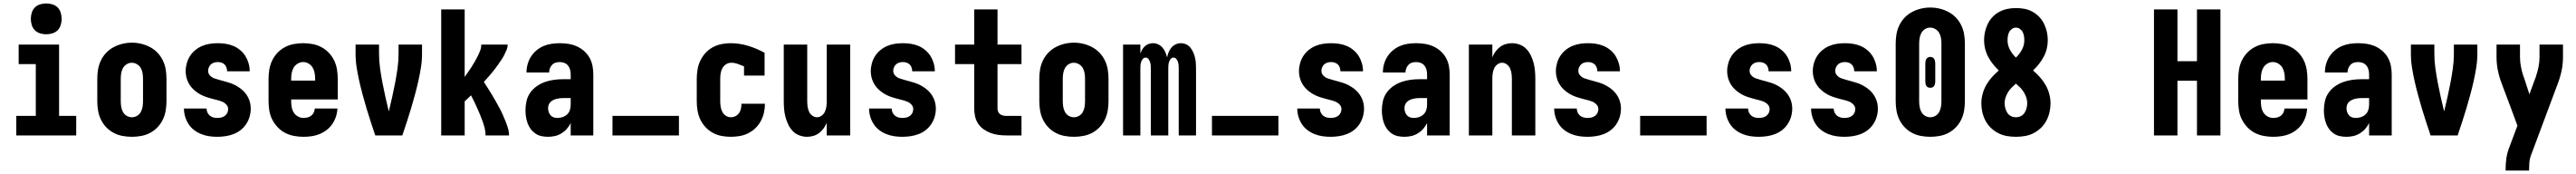

<svg xmlns="http://www.w3.org/2000/svg" viewBox="-20 -790 15040 1015"><path d="M75 0V-114H189V-416H89V-530H325V-114H425V0ZM250 -590Q232 -590 214 -595.5Q196 -601 183.5 -613.5Q171 -626 165.5 -644Q160 -662 160 -680Q160 -698 165.5 -716Q171 -734 183.5 -746.5Q196 -759 214 -764.5Q232 -770 250 -770Q268 -770 286 -764.5Q304 -759 316.5 -746.5Q329 -734 334.5 -716Q340 -698 340 -680Q340 -662 334.5 -644Q329 -626 316.5 -613.5Q304 -601 286 -595.5Q268 -590 250 -590Z M750 8Q723 8 695.5 3Q668 -2 643.5 -15Q619 -28 600 -48Q581 -68 569 -93Q557 -118 552.5 -145.5Q548 -173 548 -200V-330Q548 -358 552.5 -385Q557 -412 569 -437Q581 -462 600 -482Q619 -502 643.5 -515Q668 -528 695 -534.5Q722 -541 750 -541Q778 -541 805 -534.5Q832 -528 856.5 -515Q881 -502 900 -482Q919 -462 931 -437Q943 -412 947.5 -385Q952 -358 952 -330V-200Q952 -173 947.5 -145.5Q943 -118 931 -93Q919 -68 900 -48Q881 -28 856.5 -15Q832 -2 804.5 3Q777 8 750 8ZM750 -106Q766 -106 780.5 -114.5Q795 -123 802.5 -137.5Q810 -152 812.5 -168Q815 -184 815 -200V-330Q815 -346 812.5 -362.5Q810 -379 802 -393Q794 -407 779.5 -415.5Q765 -424 749 -424Q733 -424 719 -415Q705 -406 697.5 -392Q690 -378 687.5 -362Q685 -346 685 -330V-200Q685 -184 687.5 -168Q690 -152 697.5 -137.5Q705 -123 719.5 -114.5Q734 -106 750 -106Z M1248 8Q1224 8 1200.5 4.5Q1177 1 1154.5 -8Q1132 -17 1113 -31.5Q1094 -46 1081 -66Q1068 -86 1061 -109.5Q1054 -133 1054 -157H1186Q1186 -145 1191 -134Q1196 -123 1205 -115.5Q1214 -108 1225.5 -105Q1237 -102 1248 -102Q1260 -102 1271.5 -104.5Q1283 -107 1292.5 -114Q1302 -121 1307 -131.5Q1312 -142 1312 -154Q1312 -169 1301 -180.5Q1290 -192 1276 -197.5Q1262 -203 1247.5 -206.5Q1233 -210 1218.5 -214Q1204 -218 1189.5 -222.5Q1175 -227 1161 -233.5Q1147 -240 1134.5 -248.5Q1122 -257 1111 -267Q1100 -277 1091 -289.5Q1082 -302 1076 -316Q1070 -330 1067 -345Q1064 -360 1064 -375Q1064 -398 1070.5 -421Q1077 -444 1089.5 -463.5Q1102 -483 1120.5 -498Q1139 -513 1160.5 -522Q1182 -531 1205 -534.5Q1228 -538 1252 -538Q1275 -538 1298 -534.5Q1321 -531 1342.5 -522Q1364 -513 1382.5 -497.5Q1401 -482 1413 -462.5Q1425 -443 1431.5 -420.5Q1438 -398 1438 -374H1306Q1306 -385 1302.5 -395.5Q1299 -406 1291.5 -413.5Q1284 -421 1273.5 -424.5Q1263 -428 1252 -428Q1241 -428 1230.5 -425Q1220 -422 1212 -415Q1204 -408 1199.5 -397.5Q1195 -387 1195 -377Q1195 -361 1206 -349.5Q1217 -338 1231 -333Q1245 -328 1260 -324Q1275 -320 1289.5 -316Q1304 -312 1318.5 -307.5Q1333 -303 1346.5 -296.5Q1360 -290 1373 -281.5Q1386 -273 1397 -263Q1408 -253 1417 -240.5Q1426 -228 1432 -214.5Q1438 -201 1441 -186Q1444 -171 1444 -156Q1444 -132 1437 -108.5Q1430 -85 1416.5 -65Q1403 -45 1384 -30.5Q1365 -16 1342.5 -7.5Q1320 1 1296 4.5Q1272 8 1248 8Z M1752 8Q1725 8 1697.5 3Q1670 -2 1645.5 -14.5Q1621 -27 1601.5 -47.5Q1582 -68 1569.5 -92.5Q1557 -117 1552.5 -144.5Q1548 -172 1548 -200V-330Q1548 -357 1552.5 -384.5Q1557 -412 1569 -437Q1581 -462 1600 -482Q1619 -502 1643.5 -515Q1668 -528 1695.5 -533Q1723 -538 1750 -538Q1777 -538 1804.5 -533Q1832 -528 1856.5 -515Q1881 -502 1900 -482Q1919 -462 1931 -437Q1943 -412 1947.5 -384.5Q1952 -357 1952 -330V-210H1680V-200Q1680 -183 1683 -165.5Q1686 -148 1695 -133.5Q1704 -119 1719.5 -110.5Q1735 -102 1752 -102Q1764 -102 1776 -105Q1788 -108 1797.5 -115.5Q1807 -123 1812 -134Q1817 -145 1818 -157H1950Q1949 -133 1941.5 -110Q1934 -87 1920.5 -67Q1907 -47 1887.5 -32Q1868 -17 1846 -8Q1824 1 1800 4.5Q1776 8 1752 8ZM1680 -320H1820V-330Q1820 -347 1817 -364Q1814 -381 1805.5 -395.5Q1797 -410 1782 -419Q1767 -428 1750 -428Q1733 -428 1718 -419Q1703 -410 1694.5 -395.5Q1686 -381 1683 -364Q1680 -347 1680 -330Z M2171 0Q2158 -39 2145 -78Q2132 -117 2120.5 -156Q2109 -195 2098 -235Q2087 -275 2078 -315Q2069 -355 2062.5 -395.5Q2056 -436 2056 -477V-530H2193V-477Q2193 -434 2199 -391.5Q2205 -349 2213 -307Q2221 -265 2230.5 -223Q2240 -181 2250 -140Q2260 -181 2269.5 -223Q2279 -265 2287 -307Q2295 -349 2301 -391.5Q2307 -434 2307 -477V-530H2444V-477Q2444 -436 2437.5 -395.5Q2431 -355 2422 -315Q2413 -275 2402 -235Q2391 -195 2379.5 -156Q2368 -117 2355 -78Q2342 -39 2329 0Z M2556 0V-735H2693V-341Q2703 -356 2713.5 -370.5Q2724 -385 2733.5 -400Q2743 -415 2752 -430.5Q2761 -446 2769 -462Q2777 -478 2783.5 -495Q2790 -512 2790 -530H2944Q2944 -514 2937.5 -498.5Q2931 -483 2923.5 -468.5Q2916 -454 2907 -440.5Q2898 -427 2888.5 -413.5Q2879 -400 2869 -387Q2859 -374 2848.5 -361.5Q2838 -349 2827 -336.5Q2816 -324 2805 -312Q2817 -294 2828.5 -275.5Q2840 -257 2851.5 -238.5Q2863 -220 2873.5 -201Q2884 -182 2894.5 -163Q2905 -144 2914 -124Q2923 -104 2931 -84Q2939 -64 2945.5 -43Q2952 -22 2952 0H2815Q2815 -21 2810 -41.5Q2805 -62 2798 -81.5Q2791 -101 2783 -120.5Q2775 -140 2766.5 -159Q2758 -178 2749 -196.5Q2740 -215 2730 -234Q2721 -225 2711.5 -216Q2702 -207 2693 -199V0Z M3179 8Q3160 8 3141 4Q3122 0 3106 -11Q3090 -22 3078.5 -37.5Q3067 -53 3060.5 -71Q3054 -89 3051 -108Q3048 -127 3048 -146Q3048 -173 3054 -200Q3060 -227 3076 -249.5Q3092 -272 3114.5 -287.5Q3137 -303 3162.5 -312Q3188 -321 3215 -324.5Q3242 -328 3269 -328H3312V-356Q3312 -370 3308.5 -383.5Q3305 -397 3296.5 -407.5Q3288 -418 3275 -423Q3262 -428 3248 -428Q3236 -428 3224 -424.5Q3212 -421 3203.5 -412Q3195 -403 3190.5 -391.5Q3186 -380 3186 -367H3054Q3054 -392 3060.5 -415.5Q3067 -439 3080 -459.5Q3093 -480 3112 -496Q3131 -512 3153.5 -521.5Q3176 -531 3200 -534.5Q3224 -538 3248 -538Q3274 -538 3299 -534Q3324 -530 3347 -520Q3370 -510 3389.5 -493Q3409 -476 3421.5 -454Q3434 -432 3439 -407Q3444 -382 3444 -356V0H3312V-72Q3303 -54 3289.5 -38.5Q3276 -23 3258 -12Q3240 -1 3220 3.5Q3200 8 3179 8ZM3234 -102Q3250 -102 3265 -107Q3280 -112 3291.5 -123Q3303 -134 3307.5 -149Q3312 -164 3312 -180V-218H3269Q3259 -218 3249 -217Q3239 -216 3229.5 -213.5Q3220 -211 3210.5 -206.5Q3201 -202 3194 -195Q3187 -188 3183.5 -178.5Q3180 -169 3180 -159Q3180 -148 3183.5 -137Q3187 -126 3194.5 -117.5Q3202 -109 3212.5 -105.5Q3223 -102 3234 -102Z M3556 0V-114H3944V0Z M4247 8Q4220 8 4193 3Q4166 -2 4142 -15Q4118 -28 4099 -48.5Q4080 -69 4068.5 -93.5Q4057 -118 4052.5 -145.5Q4048 -173 4048 -200V-330Q4048 -357 4052.5 -384Q4057 -411 4068.5 -435.5Q4080 -460 4098.5 -480.5Q4117 -501 4141 -514Q4165 -527 4191.5 -532.5Q4218 -538 4245 -538Q4298 -538 4348.5 -522.5Q4399 -507 4444 -482V-349H4324V-403Q4306 -410 4287.5 -417Q4269 -424 4249 -424Q4233 -424 4219 -415Q4205 -406 4197.5 -392Q4190 -378 4187.5 -362Q4185 -346 4185 -330V-200Q4185 -184 4187.5 -168Q4190 -152 4197 -138Q4204 -124 4217.5 -115Q4231 -106 4247 -106Q4261 -106 4274 -112.5Q4287 -119 4295 -130.5Q4303 -142 4306 -156Q4309 -170 4309 -184Q4309 -184 4309 -184.5Q4309 -185 4309 -185H4446Q4446 -185 4446 -184.5Q4446 -184 4446 -183Q4446 -157 4440 -131.5Q4434 -106 4421.5 -83Q4409 -60 4390 -42Q4371 -24 4348 -12.5Q4325 -1 4299 3.5Q4273 8 4247 8Z M4692 8Q4669 8 4646.5 -0.5Q4624 -9 4608 -26Q4592 -43 4582 -64Q4572 -85 4566 -107.5Q4560 -130 4558 -153.5Q4556 -177 4556 -200V-530H4693V-200Q4693 -185 4695 -169.5Q4697 -154 4703 -140Q4709 -126 4722 -116Q4735 -106 4750 -106Q4765 -106 4778 -116Q4791 -126 4797 -140Q4803 -154 4805 -169.5Q4807 -185 4807 -200V-530H4944V0H4807V-74Q4800 -57 4789 -41.5Q4778 -26 4763 -14.5Q4748 -3 4729.5 2.5Q4711 8 4692 8Z M5248 8Q5224 8 5200.5 4.5Q5177 1 5154.5 -8Q5132 -17 5113 -31.5Q5094 -46 5081 -66Q5068 -86 5061 -109.5Q5054 -133 5054 -157H5186Q5186 -145 5191 -134Q5196 -123 5205 -115.5Q5214 -108 5225.5 -105Q5237 -102 5248 -102Q5260 -102 5271.5 -104.5Q5283 -107 5292.5 -114Q5302 -121 5307 -131.5Q5312 -142 5312 -154Q5312 -169 5301 -180.5Q5290 -192 5276 -197.5Q5262 -203 5247.5 -206.5Q5233 -210 5218.5 -214Q5204 -218 5189.5 -222.5Q5175 -227 5161 -233.5Q5147 -240 5134.5 -248.5Q5122 -257 5111 -267Q5100 -277 5091 -289.5Q5082 -302 5076 -316Q5070 -330 5067 -345Q5064 -360 5064 -375Q5064 -398 5070.5 -421Q5077 -444 5089.5 -463.5Q5102 -483 5120.5 -498Q5139 -513 5160.5 -522Q5182 -531 5205 -534.5Q5228 -538 5252 -538Q5275 -538 5298 -534.5Q5321 -531 5342.5 -522Q5364 -513 5382.5 -497.5Q5401 -482 5413 -462.5Q5425 -443 5431.5 -420.5Q5438 -398 5438 -374H5306Q5306 -385 5302.5 -395.5Q5299 -406 5291.5 -413.5Q5284 -421 5273.5 -424.5Q5263 -428 5252 -428Q5241 -428 5230.5 -425Q5220 -422 5212 -415Q5204 -408 5199.5 -397.5Q5195 -387 5195 -377Q5195 -361 5206 -349.5Q5217 -338 5231 -333Q5245 -328 5260 -324Q5275 -320 5289.5 -316Q5304 -312 5318.5 -307.5Q5333 -303 5346.5 -296.5Q5360 -290 5373 -281.5Q5386 -273 5397 -263Q5408 -253 5417 -240.5Q5426 -228 5432 -214.5Q5438 -201 5441 -186Q5444 -171 5444 -156Q5444 -132 5437 -108.5Q5430 -85 5416.5 -65Q5403 -45 5384 -30.5Q5365 -16 5342.5 -7.5Q5320 1 5296 4.5Q5272 8 5248 8Z M5856 0Q5833 0 5809.5 -3Q5786 -6 5764.5 -14Q5743 -22 5723.5 -35.5Q5704 -49 5691 -68.5Q5678 -88 5673 -111Q5668 -134 5668 -157V-416H5556V-530H5668V-735H5804V-530H5944V-416H5804V-157Q5804 -147 5808 -138Q5812 -129 5819.5 -123.5Q5827 -118 5836.5 -116Q5846 -114 5856 -114H5944V0Z M6250 8Q6223 8 6195.5 3Q6168 -2 6143.5 -15Q6119 -28 6100 -48Q6081 -68 6069 -93Q6057 -118 6052.5 -145.5Q6048 -173 6048 -200V-330Q6048 -358 6052.5 -385Q6057 -412 6069 -437Q6081 -462 6100 -482Q6119 -502 6143.5 -515Q6168 -528 6195 -534.5Q6222 -541 6250 -541Q6278 -541 6305 -534.5Q6332 -528 6356.5 -515Q6381 -502 6400 -482Q6419 -462 6431 -437Q6443 -412 6447.5 -385Q6452 -358 6452 -330V-200Q6452 -173 6447.5 -145.5Q6443 -118 6431 -93Q6419 -68 6400 -48Q6381 -28 6356.5 -15Q6332 -2 6304.5 3Q6277 8 6250 8ZM6250 -106Q6266 -106 6280.5 -114.5Q6295 -123 6302.5 -137.5Q6310 -152 6312.5 -168Q6315 -184 6315 -200V-330Q6315 -346 6312.5 -362.5Q6310 -379 6302 -393Q6294 -407 6279.5 -415.5Q6265 -424 6249 -424Q6233 -424 6219 -415Q6205 -406 6197.5 -392Q6190 -378 6187.5 -362Q6185 -346 6185 -330V-200Q6185 -184 6187.5 -168Q6190 -152 6197.5 -137.5Q6205 -123 6219.5 -114.5Q6234 -106 6250 -106Z M6537 0V-530H6638V-477Q6642 -489 6648.5 -500.5Q6655 -512 6664.5 -520.5Q6674 -529 6686.5 -533.5Q6699 -538 6712 -538Q6712 -538 6712 -538Q6712 -538 6712 -538Q6728 -538 6742.5 -531Q6757 -524 6767.5 -512Q6778 -500 6784 -485Q6790 -470 6794 -455Q6797 -470 6803 -485Q6809 -500 6819 -512Q6829 -524 6843.5 -531Q6858 -538 6874 -538Q6874 -538 6874 -538Q6874 -538 6874 -538Q6891 -538 6906 -531Q6921 -524 6931 -511Q6941 -498 6947.5 -483Q6954 -468 6957.5 -452Q6961 -436 6962 -420Q6963 -404 6963 -387V0H6862V-387Q6862 -397 6861.5 -407Q6861 -417 6858 -427Q6855 -437 6848.5 -445.5Q6842 -454 6831 -454Q6821 -454 6814.5 -445.5Q6808 -437 6805 -427Q6802 -417 6801.5 -407Q6801 -397 6801 -387V0H6699V-387Q6699 -397 6698.5 -407Q6698 -417 6695 -427Q6692 -437 6685.5 -445.5Q6679 -454 6669 -454Q6658 -454 6651.5 -445.5Q6645 -437 6642 -427Q6639 -417 6638.5 -407Q6638 -397 6638 -387V0Z M7056 0V-114H7444V0Z M7748 8Q7724 8 7700.5 4.5Q7677 1 7654.5 -8Q7632 -17 7613 -31.5Q7594 -46 7581 -66Q7568 -86 7561 -109.5Q7554 -133 7554 -157H7686Q7686 -145 7691 -134Q7696 -123 7705 -115.5Q7714 -108 7725.5 -105Q7737 -102 7748 -102Q7760 -102 7771.5 -104.5Q7783 -107 7792.5 -114Q7802 -121 7807 -131.5Q7812 -142 7812 -154Q7812 -169 7801 -180.5Q7790 -192 7776 -197.5Q7762 -203 7747.5 -206.5Q7733 -210 7718.5 -214Q7704 -218 7689.5 -222.5Q7675 -227 7661 -233.5Q7647 -240 7634.5 -248.5Q7622 -257 7611 -267Q7600 -277 7591 -289.5Q7582 -302 7576 -316Q7570 -330 7567 -345Q7564 -360 7564 -375Q7564 -398 7570.5 -421Q7577 -444 7589.5 -463.5Q7602 -483 7620.5 -498Q7639 -513 7660.5 -522Q7682 -531 7705 -534.5Q7728 -538 7752 -538Q7775 -538 7798 -534.5Q7821 -531 7842.5 -522Q7864 -513 7882.5 -497.5Q7901 -482 7913 -462.5Q7925 -443 7931.5 -420.5Q7938 -398 7938 -374H7806Q7806 -385 7802.5 -395.5Q7799 -406 7791.5 -413.5Q7784 -421 7773.5 -424.5Q7763 -428 7752 -428Q7741 -428 7730.5 -425Q7720 -422 7712 -415Q7704 -408 7699.5 -397.5Q7695 -387 7695 -377Q7695 -361 7706 -349.5Q7717 -338 7731 -333Q7745 -328 7760 -324Q7775 -320 7789.5 -316Q7804 -312 7818.5 -307.5Q7833 -303 7846.5 -296.5Q7860 -290 7873 -281.5Q7886 -273 7897 -263Q7908 -253 7917 -240.5Q7926 -228 7932 -214.5Q7938 -201 7941 -186Q7944 -171 7944 -156Q7944 -132 7937 -108.5Q7930 -85 7916.5 -65Q7903 -45 7884 -30.5Q7865 -16 7842.5 -7.5Q7820 1 7796 4.5Q7772 8 7748 8Z M8179 8Q8160 8 8141 4Q8122 0 8106 -11Q8090 -22 8078.5 -37.5Q8067 -53 8060.5 -71Q8054 -89 8051 -108Q8048 -127 8048 -146Q8048 -173 8054 -200Q8060 -227 8076 -249.5Q8092 -272 8114.5 -287.5Q8137 -303 8162.5 -312Q8188 -321 8215 -324.5Q8242 -328 8269 -328H8312V-356Q8312 -370 8308.5 -383.5Q8305 -397 8296.5 -407.5Q8288 -418 8275 -423Q8262 -428 8248 -428Q8236 -428 8224 -424.5Q8212 -421 8203.5 -412Q8195 -403 8190.5 -391.5Q8186 -380 8186 -367H8054Q8054 -392 8060.5 -415.5Q8067 -439 8080 -459.5Q8093 -480 8112 -496Q8131 -512 8153.5 -521.5Q8176 -531 8200 -534.5Q8224 -538 8248 -538Q8274 -538 8299 -534Q8324 -530 8347 -520Q8370 -510 8389.5 -493Q8409 -476 8421.5 -454Q8434 -432 8439 -407Q8444 -382 8444 -356V0H8312V-72Q8303 -54 8289.5 -38.5Q8276 -23 8258 -12Q8240 -1 8220 3.5Q8200 8 8179 8ZM8234 -102Q8250 -102 8265 -107Q8280 -112 8291.5 -123Q8303 -134 8307.5 -149Q8312 -164 8312 -180V-218H8269Q8259 -218 8249 -217Q8239 -216 8229.5 -213.5Q8220 -211 8210.5 -206.5Q8201 -202 8194 -195Q8187 -188 8183.5 -178.5Q8180 -169 8180 -159Q8180 -148 8183.5 -137Q8187 -126 8194.5 -117.5Q8202 -109 8212.5 -105.5Q8223 -102 8234 -102Z M8556 0V-530H8693V-456Q8700 -473 8711 -488.5Q8722 -504 8737 -515.5Q8752 -527 8770.5 -532.5Q8789 -538 8808 -538Q8831 -538 8853.5 -529.5Q8876 -521 8892 -504Q8908 -487 8918 -466Q8928 -445 8934 -422.5Q8940 -400 8942 -376.5Q8944 -353 8944 -330V0H8807V-330Q8807 -345 8805 -360.5Q8803 -376 8797 -390Q8791 -404 8778 -414Q8765 -424 8750 -424Q8735 -424 8722 -414Q8709 -404 8703 -390Q8697 -376 8695 -360.5Q8693 -345 8693 -330V0Z M9248 8Q9224 8 9200.5 4.5Q9177 1 9154.5 -8Q9132 -17 9113 -31.5Q9094 -46 9081 -66Q9068 -86 9061 -109.5Q9054 -133 9054 -157H9186Q9186 -145 9191 -134Q9196 -123 9205 -115.5Q9214 -108 9225.5 -105Q9237 -102 9248 -102Q9260 -102 9271.5 -104.5Q9283 -107 9292.5 -114Q9302 -121 9307 -131.5Q9312 -142 9312 -154Q9312 -169 9301 -180.5Q9290 -192 9276 -197.5Q9262 -203 9247.5 -206.5Q9233 -210 9218.5 -214Q9204 -218 9189.5 -222.5Q9175 -227 9161 -233.5Q9147 -240 9134.5 -248.5Q9122 -257 9111 -267Q9100 -277 9091 -289.5Q9082 -302 9076 -316Q9070 -330 9067 -345Q9064 -360 9064 -375Q9064 -398 9070.5 -421Q9077 -444 9089.5 -463.5Q9102 -483 9120.5 -498Q9139 -513 9160.5 -522Q9182 -531 9205 -534.5Q9228 -538 9252 -538Q9275 -538 9298 -534.5Q9321 -531 9342.5 -522Q9364 -513 9382.5 -497.5Q9401 -482 9413 -462.5Q9425 -443 9431.5 -420.5Q9438 -398 9438 -374H9306Q9306 -385 9302.5 -395.5Q9299 -406 9291.5 -413.5Q9284 -421 9273.5 -424.5Q9263 -428 9252 -428Q9241 -428 9230.5 -425Q9220 -422 9212 -415Q9204 -408 9199.5 -397.5Q9195 -387 9195 -377Q9195 -361 9206 -349.5Q9217 -338 9231 -333Q9245 -328 9260 -324Q9275 -320 9289.5 -316Q9304 -312 9318.5 -307.5Q9333 -303 9346.5 -296.5Q9360 -290 9373 -281.5Q9386 -273 9397 -263Q9408 -253 9417 -240.5Q9426 -228 9432 -214.5Q9438 -201 9441 -186Q9444 -171 9444 -156Q9444 -132 9437 -108.5Q9430 -85 9416.5 -65Q9403 -45 9384 -30.5Q9365 -16 9342.5 -7.5Q9320 1 9296 4.5Q9272 8 9248 8Z M9556 0V-114H9944V0Z M10248 8Q10224 8 10200.5 4.5Q10177 1 10154.5 -8Q10132 -17 10113 -31.5Q10094 -46 10081 -66Q10068 -86 10061 -109.5Q10054 -133 10054 -157H10186Q10186 -145 10191 -134Q10196 -123 10205 -115.5Q10214 -108 10225.5 -105Q10237 -102 10248 -102Q10260 -102 10271.5 -104.5Q10283 -107 10292.5 -114Q10302 -121 10307 -131.5Q10312 -142 10312 -154Q10312 -169 10301 -180.5Q10290 -192 10276 -197.5Q10262 -203 10247.5 -206.5Q10233 -210 10218.5 -214Q10204 -218 10189.5 -222.5Q10175 -227 10161 -233.5Q10147 -240 10134.5 -248.5Q10122 -257 10111 -267Q10100 -277 10091 -289.5Q10082 -302 10076 -316Q10070 -330 10067 -345Q10064 -360 10064 -375Q10064 -398 10070.5 -421Q10077 -444 10089.5 -463.5Q10102 -483 10120.5 -498Q10139 -513 10160.5 -522Q10182 -531 10205 -534.5Q10228 -538 10252 -538Q10275 -538 10298 -534.5Q10321 -531 10342.5 -522Q10364 -513 10382.5 -497.5Q10401 -482 10413 -462.5Q10425 -443 10431.5 -420.5Q10438 -398 10438 -374H10306Q10306 -385 10302.5 -395.5Q10299 -406 10291.5 -413.5Q10284 -421 10273.5 -424.5Q10263 -428 10252 -428Q10241 -428 10230.5 -425Q10220 -422 10212 -415Q10204 -408 10199.5 -397.5Q10195 -387 10195 -377Q10195 -361 10206 -349.5Q10217 -338 10231 -333Q10245 -328 10260 -324Q10275 -320 10289.5 -316Q10304 -312 10318.5 -307.5Q10333 -303 10346.5 -296.5Q10360 -290 10373 -281.5Q10386 -273 10397 -263Q10408 -253 10417 -240.5Q10426 -228 10432 -214.5Q10438 -201 10441 -186Q10444 -171 10444 -156Q10444 -132 10437 -108.5Q10430 -85 10416.5 -65Q10403 -45 10384 -30.5Q10365 -16 10342.5 -7.5Q10320 1 10296 4.5Q10272 8 10248 8Z M10748 8Q10724 8 10700.5 4.5Q10677 1 10654.5 -8Q10632 -17 10613 -31.5Q10594 -46 10581 -66Q10568 -86 10561 -109.5Q10554 -133 10554 -157H10686Q10686 -145 10691 -134Q10696 -123 10705 -115.5Q10714 -108 10725.5 -105Q10737 -102 10748 -102Q10760 -102 10771.5 -104.5Q10783 -107 10792.5 -114Q10802 -121 10807 -131.5Q10812 -142 10812 -154Q10812 -169 10801 -180.5Q10790 -192 10776 -197.5Q10762 -203 10747.5 -206.5Q10733 -210 10718.5 -214Q10704 -218 10689.5 -222.5Q10675 -227 10661 -233.5Q10647 -240 10634.5 -248.5Q10622 -257 10611 -267Q10600 -277 10591 -289.5Q10582 -302 10576 -316Q10570 -330 10567 -345Q10564 -360 10564 -375Q10564 -398 10570.5 -421Q10577 -444 10589.5 -463.5Q10602 -483 10620.5 -498Q10639 -513 10660.5 -522Q10682 -531 10705 -534.5Q10728 -538 10752 -538Q10775 -538 10798 -534.5Q10821 -531 10842.5 -522Q10864 -513 10882.5 -497.5Q10901 -482 10913 -462.5Q10925 -443 10931.5 -420.5Q10938 -398 10938 -374H10806Q10806 -385 10802.5 -395.5Q10799 -406 10791.5 -413.5Q10784 -421 10773.5 -424.5Q10763 -428 10752 -428Q10741 -428 10730.5 -425Q10720 -422 10712 -415Q10704 -408 10699.5 -397.5Q10695 -387 10695 -377Q10695 -361 10706 -349.5Q10717 -338 10731 -333Q10745 -328 10760 -324Q10775 -320 10789.5 -316Q10804 -312 10818.5 -307.5Q10833 -303 10846.5 -296.5Q10860 -290 10873 -281.5Q10886 -273 10897 -263Q10908 -253 10917 -240.5Q10926 -228 10932 -214.5Q10938 -201 10941 -186Q10944 -171 10944 -156Q10944 -132 10937 -108.5Q10930 -85 10916.5 -65Q10903 -45 10884 -30.5Q10865 -16 10842.5 -7.5Q10820 1 10796 4.5Q10772 8 10748 8Z M11250 8Q11223 8 11195.5 3Q11168 -2 11143.5 -15Q11119 -28 11100 -48Q11081 -68 11069 -93Q11057 -118 11052.5 -145.5Q11048 -173 11048 -200V-535Q11048 -563 11052.5 -590Q11057 -617 11069 -642Q11081 -667 11100 -687Q11119 -707 11143.5 -720Q11168 -733 11195 -739.5Q11222 -746 11250 -746Q11278 -746 11305 -739.5Q11332 -733 11356.5 -720Q11381 -707 11400 -687Q11419 -667 11431 -642Q11443 -617 11447.5 -590Q11452 -563 11452 -535V-200Q11452 -173 11447.5 -145.5Q11443 -118 11431 -93Q11419 -68 11400 -48Q11381 -28 11356.5 -15Q11332 -2 11304.5 3Q11277 8 11250 8ZM11250 -106Q11266 -106 11280.5 -114.5Q11295 -123 11302.5 -137.5Q11310 -152 11312.5 -168Q11315 -184 11315 -200V-535Q11315 -551 11312.5 -567.5Q11310 -584 11302 -598Q11294 -612 11279.5 -620.5Q11265 -629 11249 -629Q11233 -629 11219 -620Q11205 -611 11197.5 -597Q11190 -583 11187.5 -567Q11185 -551 11185 -535V-200Q11185 -184 11187.5 -168Q11190 -152 11197.5 -137.5Q11205 -123 11219.5 -114.5Q11234 -106 11250 -106ZM11250 -278Q11243 -278 11237 -280.5Q11231 -283 11227.5 -288.5Q11224 -294 11222.5 -301Q11221 -308 11221 -314V-421Q11221 -427 11222.5 -434Q11224 -441 11227.5 -446.5Q11231 -452 11237 -455Q11243 -458 11250 -458Q11257 -458 11263 -455Q11269 -452 11272.5 -446.5Q11276 -441 11277.5 -434Q11279 -427 11279 -421V-314Q11279 -308 11277.5 -301Q11276 -294 11272.5 -288.5Q11269 -283 11263 -280.5Q11257 -278 11250 -278Z M11750 8Q11724 8 11697.5 3.5Q11671 -1 11647.5 -13Q11624 -25 11604.5 -43.5Q11585 -62 11572.5 -85.5Q11560 -109 11554 -135Q11548 -161 11548 -187Q11548 -215 11555.5 -242.5Q11563 -270 11577 -294.5Q11591 -319 11610 -340Q11629 -361 11650 -379Q11632 -396 11616 -416Q11600 -436 11588 -458.5Q11576 -481 11570 -505.5Q11564 -530 11564 -556Q11564 -580 11569.5 -604.5Q11575 -629 11586 -651.5Q11597 -674 11614.5 -692Q11632 -710 11654 -721.5Q11676 -733 11700.5 -738Q11725 -743 11750 -743Q11775 -743 11799.5 -738.5Q11824 -734 11846 -722Q11868 -710 11885.5 -692Q11903 -674 11914 -651.5Q11925 -629 11930.5 -604.5Q11936 -580 11936 -556Q11936 -530 11930 -505.5Q11924 -481 11912 -458.5Q11900 -436 11884 -416Q11868 -396 11850 -379Q11871 -361 11890 -340Q11909 -319 11923 -294.5Q11937 -270 11944.5 -242.5Q11952 -215 11952 -187Q11952 -161 11946 -135Q11940 -109 11927.5 -85.5Q11915 -62 11895.5 -43.5Q11876 -25 11852.5 -13Q11829 -1 11802.5 3.5Q11776 8 11750 8ZM11750 -454Q11771 -474 11785 -500Q11799 -526 11799 -555Q11799 -567 11797 -579.5Q11795 -592 11789.5 -603Q11784 -614 11773 -621.5Q11762 -629 11750 -629Q11738 -629 11727 -621.5Q11716 -614 11710.5 -603Q11705 -592 11703 -579.5Q11701 -567 11701 -555Q11701 -526 11715 -500Q11729 -474 11750 -454ZM11750 -106Q11765 -106 11778.5 -112.5Q11792 -119 11800 -131.5Q11808 -144 11812 -158.5Q11816 -173 11816 -188Q11816 -205 11810.5 -221.5Q11805 -238 11796 -252.5Q11787 -267 11775 -279Q11763 -291 11750 -302Q11737 -291 11725 -279Q11713 -267 11704 -252.5Q11695 -238 11689.5 -221.5Q11684 -205 11684 -188Q11684 -173 11688 -158.5Q11692 -144 11700 -131.5Q11708 -119 11721.5 -112.5Q11735 -106 11750 -106Z M12556 0V-735H12693V-433H12807V-735H12944V0H12807V-319H12693V0Z M13252 8Q13225 8 13197.5 3Q13170 -2 13145.5 -14.5Q13121 -27 13101.5 -47.5Q13082 -68 13069.5 -92.5Q13057 -117 13052.5 -144.5Q13048 -172 13048 -200V-330Q13048 -357 13052.5 -384.5Q13057 -412 13069 -437Q13081 -462 13100 -482Q13119 -502 13143.5 -515Q13168 -528 13195.5 -533Q13223 -538 13250 -538Q13277 -538 13304.5 -533Q13332 -528 13356.5 -515Q13381 -502 13400 -482Q13419 -462 13431 -437Q13443 -412 13447.5 -384.5Q13452 -357 13452 -330V-210H13180V-200Q13180 -183 13183 -165.5Q13186 -148 13195 -133.5Q13204 -119 13219.5 -110.5Q13235 -102 13252 -102Q13264 -102 13276 -105Q13288 -108 13297.5 -115.5Q13307 -123 13312 -134Q13317 -145 13318 -157H13450Q13449 -133 13441.5 -110Q13434 -87 13420.5 -67Q13407 -47 13387.5 -32Q13368 -17 13346 -8Q13324 1 13300 4.5Q13276 8 13252 8ZM13180 -320H13320V-330Q13320 -347 13317 -364Q13314 -381 13305.5 -395.5Q13297 -410 13282 -419Q13267 -428 13250 -428Q13233 -428 13218 -419Q13203 -410 13194.5 -395.5Q13186 -381 13183 -364Q13180 -347 13180 -330Z M13679 8Q13660 8 13641 4Q13622 0 13606 -11Q13590 -22 13578.5 -37.5Q13567 -53 13560.5 -71Q13554 -89 13551 -108Q13548 -127 13548 -146Q13548 -173 13554 -200Q13560 -227 13576 -249.5Q13592 -272 13614.5 -287.5Q13637 -303 13662.5 -312Q13688 -321 13715 -324.5Q13742 -328 13769 -328H13812V-356Q13812 -370 13808.5 -383.5Q13805 -397 13796.5 -407.5Q13788 -418 13775 -423Q13762 -428 13748 -428Q13736 -428 13724 -424.5Q13712 -421 13703.5 -412Q13695 -403 13690.5 -391.5Q13686 -380 13686 -367H13554Q13554 -392 13560.5 -415.5Q13567 -439 13580 -459.5Q13593 -480 13612 -496Q13631 -512 13653.5 -521.5Q13676 -531 13700 -534.5Q13724 -538 13748 -538Q13774 -538 13799 -534Q13824 -530 13847 -520Q13870 -510 13889.5 -493Q13909 -476 13921.5 -454Q13934 -432 13939 -407Q13944 -382 13944 -356V0H13812V-72Q13803 -54 13789.5 -38.5Q13776 -23 13758 -12Q13740 -1 13720 3.5Q13700 8 13679 8ZM13734 -102Q13750 -102 13765 -107Q13780 -112 13791.5 -123Q13803 -134 13807.5 -149Q13812 -164 13812 -180V-218H13769Q13759 -218 13749 -217Q13739 -216 13729.5 -213.5Q13720 -211 13710.5 -206.5Q13701 -202 13694 -195Q13687 -188 13683.5 -178.5Q13680 -169 13680 -159Q13680 -148 13683.5 -137Q13687 -126 13694.5 -117.5Q13702 -109 13712.5 -105.5Q13723 -102 13734 -102Z M14171 0Q14158 -39 14145 -78Q14132 -117 14120.5 -156Q14109 -195 14098 -235Q14087 -275 14078 -315Q14069 -355 14062.5 -395.5Q14056 -436 14056 -477V-530H14193V-477Q14193 -434 14199 -391.5Q14205 -349 14213 -307Q14221 -265 14230.5 -223Q14240 -181 14250 -140Q14260 -181 14269.5 -223Q14279 -265 14287 -307Q14295 -349 14301 -391.5Q14307 -434 14307 -477V-530H14444V-477Q14444 -436 14437.5 -395.5Q14431 -355 14422 -315Q14413 -275 14402 -235Q14391 -195 14379.5 -156Q14368 -117 14355 -78Q14342 -39 14329 0Z M14609 205V198Q14609 167 14613 137Q14617 107 14627 79L14678 -57L14644 -149L14588 -298Q14573 -336 14564.5 -376Q14556 -416 14556 -457V-530H14693V-457Q14693 -430 14698 -403.5Q14703 -377 14711 -351Q14712 -349 14712.5 -347Q14713 -345 14714 -343V-342Q14715 -341 14715.5 -339Q14716 -337 14717 -335L14748 -240L14784 -338Q14785 -340 14785.5 -342Q14786 -344 14787 -346V-347Q14796 -374 14801.5 -401.5Q14807 -429 14807 -457V-530H14944V-457Q14944 -416 14935.5 -376Q14927 -336 14912 -298L14756 119Q14749 138 14747.5 158Q14746 178 14746 198V205Z"/></svg>

Font: iosevka_custom_sans_ss08 Heavy
Style: Regular
Weight: 900
Designer: Belleve Invis
Foundry: Belleve Invis
Version: Version 10.3.0; ttfautohint (v1.8.3)